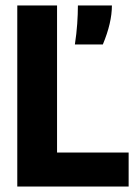

<svg xmlns="http://www.w3.org/2000/svg" viewBox="-20 -680 497 700"><path d="M43 0V-660H188V-124H449V0ZM253 -518Q259 -557 261.5 -593Q264 -629 264 -660H388Q388 -597 355 -518Z"/></svg>

Font: Bricolage Grotesque 48pt Bricolage Grotesque 48pt Regular
Style: Bold
Weight: 700
Designer: Mathieu Triay
Foundry: Atelier Triay
Version: Version 1.000; ttfautohint (v1.8.4.7-5d5b);gftools[0.9.32]